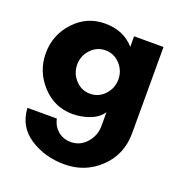

<svg xmlns="http://www.w3.org/2000/svg" viewBox="-127 -561 869 920"><g transform="rotate(20 307.5 -100.5)"><path d="M405 -221Q405 -265 374.5 -298Q344 -331 300 -331Q256 -331 225.5 -298Q195 -265 195 -221Q195 -176 225.5 -143Q256 -110 300 -110Q344 -110 374.5 -143Q405 -176 405 -221ZM405 -387V-441H555V-1Q555 107 480.5 178.5Q406 250 300 250Q200 250 123.5 200Q47 150 42 56H192Q200 94 227.5 116.5Q255 139 292 139Q340 139 372.5 102Q405 65 405 16V-54Q384 -22 342 -6Q300 10 254 10Q162 10 98.5 -59Q35 -128 35 -221Q35 -314 98.5 -382.5Q162 -451 254 -451Q350 -451 405 -387Z"/></g></svg>

Font: Puffins on Iceburgs(2)
Style: on-Iceburgs-Bold
Weight: 700
Version: Version 1.0